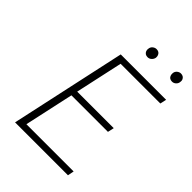

<svg xmlns="http://www.w3.org/2000/svg" viewBox="-234 -921 1029 1029"><g transform="rotate(45 280.5 -407.0)"><path d="M475 0H74L217 -658H561L553 -622H252L124 -36H482ZM158 -316 166 -352H470L462 -316ZM329 -749Q319 -749 312 -753.5Q305 -758 301.5 -766.5Q298 -775 300 -784Q301 -797 311 -805.5Q321 -814 333 -814Q344 -814 350.5 -809.5Q357 -805 360.5 -797Q364 -789 363 -779Q361 -767 351.5 -758Q342 -749 329 -749ZM514 -749Q504 -749 497 -753.5Q490 -758 487 -766.5Q484 -775 485 -784Q486 -797 496 -805.5Q506 -814 518 -814Q528 -814 535 -809.5Q542 -805 545.5 -797Q549 -789 547 -779Q546 -767 536.5 -758Q527 -749 514 -749Z"/></g></svg>

Font: Ysabeau Office ExtraLight
Style: Italic
Weight: 250
Italic angle: -12°
Designer: Christian Thalmann (Catharsis Fonts)
Version: Version 2.001;gftools[0.9.30]; featfreeze: tnum,lnum,ss02